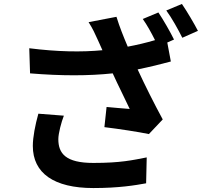

<svg xmlns="http://www.w3.org/2000/svg" viewBox="-20 -892 1040 971"><path d="M174 -317C158 -260 146 -198 146 -154C146 -16 253 59 452 59C582 59 664 45 719 35L722 -96C650 -82 590 -68 452 -68C312 -68 275 -116 275 -188C275 -217 290 -274 303 -307ZM702 -796C723 -767 746 -725 764 -689C720 -676 674 -665 626 -656C604 -708 585 -755 569 -807L428 -780C450 -745 459 -725 477 -685L498 -638C393 -628 270 -630 128 -648L132 -521C289 -508 428 -508 550 -521C578 -459 613 -391 636 -341C606 -343 553 -348 519 -351L508 -249C582 -240 680 -225 733 -214L803 -288C760 -367 713 -461 676 -541C735 -553 793 -567 844 -581L826 -677L860 -692C842 -729 806 -792 781 -829ZM821 -839C849 -801 881 -743 902 -701L981 -736C963 -771 926 -834 900 -872Z"/></svg>

Font: Genne Gothic Bold
Style: Regular
Weight: 700
Designer: Ryoko NISHIZUKA (kana & ideographs); Paul D. Hunt (Latin, Greek & Cyrillic); Wenlong ZHANG (bopomofo); Sandoll Communica
Foundry: Adobe Systems Incorporated
Version: Version 1.004;PS 1.004;hotconv 16.6.51;makeotf.lib2.5.65220